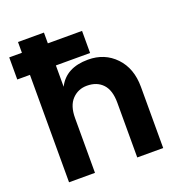

<svg xmlns="http://www.w3.org/2000/svg" viewBox="-159 -835 856 939"><g transform="rotate(-20 269.5 -365.0)"><path d="M40 0V-559H-26V-674H40V-730H175V-674H353V-559H175V-448Q217 -532 332 -532Q418 -532 474 -473.5Q530 -415 530 -318V0H395V-285Q395 -350 365 -382Q335 -414 283 -414Q237 -414 206 -381.5Q175 -349 175 -285V0Z"/></g></svg>

Font: Cal Sans
Style: Regular
Weight: 400
Designer: Designer Mark Davis DBA MarkFonts
Foundry: Designer Mark Davis DBA MarkFonts
Version: Version 1.000